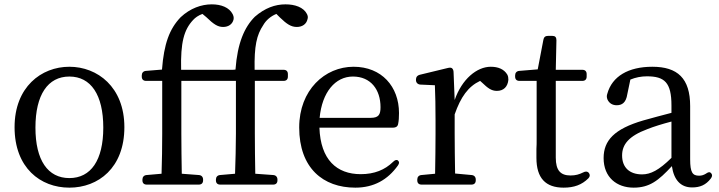

<svg xmlns="http://www.w3.org/2000/svg" viewBox="-20 -842 3305 883"><path d="M299 21C432 21 552 -70 552 -257C552 -442 428 -535 299 -535C170 -535 47 -442 47 -257C47 -70 166 21 299 21ZM143 -255C143 -406 200 -490 299 -490C398 -490 455 -406 455 -255C455 -105 398 -23 299 -23C200 -23 143 -105 143 -255Z M635 -16V-13C635 0 642 7 655 7H894C907 7 914 0 914 -13V-16C914 -28 907 -36 895 -37L816 -43C815 -104 814 -167 814 -228V-470H1065V-228C1065 -167 1063 -105 1061 -43L992 -37C980 -36 973 -28 973 -16V-13C973 0 980 7 993 7H1236C1249 7 1256 0 1256 -13V-16C1256 -28 1249 -36 1237 -37L1154 -43C1153 -104 1152 -167 1152 -228V-470H1284C1297 -470 1304 -477 1304 -490V-501C1304 -514 1297 -521 1284 -521H1151C1149 -630 1160 -681 1191 -727C1203 -748 1224 -767 1251 -778L1268 -761C1299 -731 1319 -718 1345 -718C1370 -718 1389 -731 1394 -753C1397 -762 1396 -768 1392 -777C1376 -809 1336 -822 1293 -822C1245 -822 1198 -805 1152 -765C1104 -717 1072 -644 1063 -522L1051 -521H813C810 -647 826 -705 868 -750C878 -761 892 -771 911 -778L929 -763C962 -731 981 -718 1006 -718C1031 -718 1049 -731 1054 -752C1056 -762 1054 -768 1050 -777C1034 -808 997 -822 954 -822C906 -822 855 -804 811 -763C759 -709 734 -640 725 -522L651 -516C639 -515 632 -507 632 -495V-490C632 -477 639 -470 652 -470H726V-228C726 -167 725 -104 723 -43L654 -37C642 -36 635 -28 635 -16Z M1614 21C1699 21 1763 -15 1810 -81C1817 -91 1817 -98 1810 -104C1804 -109 1796 -106 1787 -97C1750 -61 1702 -41 1639 -41C1529 -41 1454 -107 1449 -255H1789C1800 -255 1809 -260 1811 -272C1814 -286 1815 -303 1815 -322C1815 -444 1735 -535 1606 -535C1474 -535 1356 -428 1356 -256C1356 -69 1466 21 1614 21ZM1450 -300C1461 -418 1522 -490 1603 -490C1685 -490 1730 -430 1730 -349C1730 -314 1721 -300 1684 -300Z M1899 -16V-13C1899 0 1906 7 1919 7H2148C2161 7 2168 0 2168 -13V-16C2168 -28 2161 -36 2149 -37L2073 -44C2072 -100 2071 -177 2071 -228V-316C2099 -396 2133 -444 2188 -470L2197 -462C2223 -437 2240 -424 2265 -424C2296 -424 2315 -443 2318 -475C2318 -485 2317 -491 2313 -499C2298 -524 2271 -535 2237 -535C2173 -535 2104 -478 2071 -382L2066 -508C2066 -519 2063 -524 2059 -528C2055 -531 2049 -532 2038 -529L1910 -498C1899 -495 1893 -488 1893 -476V-474C1893 -462 1901 -454 1913 -453L1980 -450C1982 -402 1983 -353 1983 -287V-228C1983 -177 1982 -99 1981 -43L1918 -37C1906 -36 1899 -28 1899 -16Z M2572 21C2620 21 2656 8 2686 -22C2694 -30 2694 -39 2688 -47C2682 -54 2673 -55 2662 -49C2644 -40 2627 -35 2604 -35C2558 -35 2536 -58 2536 -117V-470H2658C2671 -470 2678 -477 2678 -490V-501C2678 -514 2671 -521 2658 -521H2536L2539 -657C2539 -671 2533 -677 2520 -677H2500C2488 -677 2481 -671 2479 -659L2453 -523L2368 -516C2356 -515 2349 -507 2349 -495V-490C2349 -477 2356 -470 2369 -470H2448V-204C2448 -186 2448 -171 2447 -157V-116C2447 -23 2489 21 2572 21Z M2894 21C2967 21 3008 -11 3070 -78C3079 -15 3110 20 3163 20C3199 20 3226 9 3249 -21C3257 -31 3256 -40 3250 -46C3243 -53 3236 -50 3226 -43C3216 -37 3207 -34 3195 -34C3165 -34 3154 -49 3154 -109V-354C3154 -482 3096 -535 2980 -535C2870 -535 2795 -491 2773 -411C2770 -402 2770 -396 2773 -386C2781 -367 2797 -358 2816 -358C2840 -358 2859 -369 2865 -409L2879 -476C2903 -486 2929 -491 2955 -491C3036 -491 3068 -463 3068 -357V-323C3026 -312 2980 -300 2938 -288C2805 -249 2756 -196 2756 -115C2756 -26 2817 21 2894 21ZM2841 -127C2841 -177 2871 -216 2957 -248C2987 -260 3026 -272 3068 -283V-116C3010 -59 2972 -40 2933 -40C2876 -40 2841 -71 2841 -127Z"/></svg>

Font: 寒蝉锦书宋 Text
Style: Regular
Weight: 400
Designer: 寒蝉锦书宋{Warren} 思源宋体{Ryoko NISHIZUKA 西塚涼子 (kana & ideographs); Frank Grießhammer (Latin, Greek & Cyrillic); Wenlong ZHANG 
Foundry: Adobe & ChillType
Version: Version 2.000;Glyphs 3.1.1 (3135)